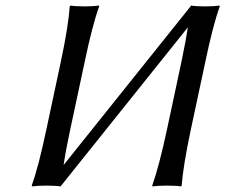

<svg xmlns="http://www.w3.org/2000/svg" viewBox="-20 -668 811 691"><path d="M198.7 -444.8Q226.1 -573.7 231 -645L233.9 -647.9Q251.5 -645 284.2 -645Q316.9 -645 335.9 -647.9L336.9 -645Q312.5 -578.1 284.7 -444.8L232.4 -200.2Q216.3 -125 209 -74.2L665 -644V-644.5L668 -647.9Q685.5 -645 718.3 -645Q751 -645 769.5 -647.9L771 -645Q746.6 -578.1 718.8 -444.8L666.5 -200.2Q639.2 -71.3 633.8 0L631.3 2.9Q613.8 0 581.1 0Q548.3 0 529.3 2.9L527.8 0Q552.2 -68.4 580.6 -200.2L632.8 -444.8Q648.4 -519 656.2 -569.8L200.2 0L197.3 2.9Q179.7 0 147 0Q114.3 0 95.2 2.9L94.2 0Q118.7 -68.4 146.5 -200.2Z"/></svg>

Font: Linux Biolinum Slanted O
Style: Slanted
Weight: 400
Designer: Philipp H. Poll
Foundry: Philipp H. Poll
Version: Version 1.0.4